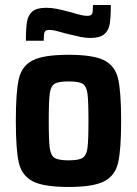

<svg xmlns="http://www.w3.org/2000/svg" viewBox="-20 -736 546 764"><path d="M43 -255Q43 -371 55 -422.5Q67 -474 110.5 -496Q154 -518 253 -518Q351 -518 394.5 -496Q438 -474 450 -422.5Q462 -371 462 -255Q462 -140 450 -88.5Q438 -37 394.5 -14.5Q351 8 253 8Q154 8 110.5 -14.5Q67 -37 55 -88.5Q43 -140 43 -255ZM332 -255Q332 -335 328 -364Q324 -393 309 -402.5Q294 -412 253 -412Q212 -412 197 -402.5Q182 -393 178 -364Q174 -335 174 -255Q174 -175 178 -146.5Q182 -118 197 -108Q212 -98 253 -98Q294 -98 309 -108Q324 -118 328 -146.5Q332 -175 332 -255ZM164 -705Q186 -705 207.5 -700.5Q229 -696 263 -687Q269 -685 290.5 -679Q312 -673 327 -673Q343 -673 346.5 -681Q350 -689 350 -716H421Q421 -666 416.5 -640Q412 -614 394.5 -599.5Q377 -585 340 -585Q320 -585 300.5 -589Q281 -593 264 -597.5Q247 -602 241 -603Q223 -608 206 -612.5Q189 -617 177 -617Q161 -617 157.5 -608.5Q154 -600 154 -574H83Q83 -624 87.5 -650Q92 -676 109 -690.5Q126 -705 164 -705Z"/></svg>

Font: Saira Semi Condensed SemiBold
Style: Regular
Weight: 600
Width: 4
Designer: Hector Gatti with collaboration of the Omnibus-Type team
Foundry: Omnibus-Type
Version: Version 1.001; ttfautohint (v1.8)